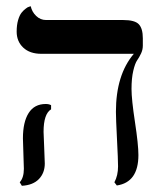

<svg xmlns="http://www.w3.org/2000/svg" viewBox="-20 -580 518 613"><path d="M399.9 -295.9Q399.9 -262.7 410.9 -190.4Q421.9 -118.2 421.9 -85Q421.9 2 353 12.2L345.2 2Q356.9 -19.5 356.9 -48.8Q356.9 -69.8 353.5 -136Q350.1 -202.1 350.1 -223.1Q350.1 -340.8 407.2 -408.2H111.8Q75.2 -408.2 54.2 -428Q33.2 -447.8 33.2 -479Q33.2 -500 37.8 -515.9Q42.5 -531.7 49.1 -539.8Q55.7 -547.9 62.5 -552.7Q68.4 -557.6 73.2 -558.6L78.1 -560.1Q82 -542 95.5 -529.1Q108.9 -516.1 127 -516.1H373Q410.6 -516.1 423.3 -502.4Q436 -488.8 436 -458V-434.1Q436 -421.4 430.4 -409.4Q424.8 -397.5 418 -387.7Q411.1 -377.9 405.5 -354Q399.9 -330.1 399.9 -295.9ZM119.1 -159.2Q119.1 -149.4 121.1 -108.4Q123 -67.4 123 -58.1Q123 -27.8 104.2 -8.3Q85.4 11.2 49.8 13.2L43 2Q56.2 -12.7 56.2 -41Q56.2 -49.8 54.7 -89.1Q53.2 -128.4 53.2 -138.2Q53.2 -190.4 71.5 -219.2Q89.8 -248 126 -248Q136.7 -248 143.1 -244.1V-231Q119.1 -216.3 119.1 -159.2Z"/></svg>

Font: Linux Biolinum
Style: Regular
Weight: 400
Designer: Philipp H. Poll
Foundry: Philipp H. Poll
Version: Version 0.6.4